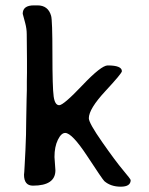

<svg xmlns="http://www.w3.org/2000/svg" viewBox="-20 -721 563 726"><path d="M104.5 -19Q70.8 -19 70.8 -60.5L71.8 -71.3Q72.8 -82.5 73.2 -95.7L76.2 -153.3Q79.1 -213.9 79.1 -264.2L80.6 -347.2L81.5 -380.4V-413.1L82 -446.3Q82 -470.7 82 -495.1L81.1 -591.8Q81.1 -612.3 75.2 -634.3L65.9 -668.9Q65.9 -700.7 108.4 -700.7H121.6Q162.1 -700.7 173.3 -661.1Q178.2 -644 178.2 -516.8Q178.2 -389.6 182.9 -356.4Q187.5 -323.2 203.9 -323.2Q220.2 -323.2 291.5 -398.4Q362.8 -473.6 387.2 -473.6Q440.9 -473.6 440.9 -451.7Q440.9 -443.8 378.4 -376.5Q315.9 -309.1 315.9 -273.9Q315.9 -255.9 366.5 -183.6Q417 -111.3 445.6 -77.4Q474.1 -43.5 474.1 -40Q474.1 -15.1 436.5 -15.1Q398.9 -15.1 374.5 -36.1Q367.7 -42.5 310.1 -130.4Q252.4 -218.3 226.6 -218.3Q211.4 -218.3 198.7 -192.1Q186 -166 186 -127.4L189.5 -77.1Q189.5 -19 104.5 -19Z"/></svg>

Font: Averia Libre Light
Style: Regular
Weight: 300
Version: Version 1.002